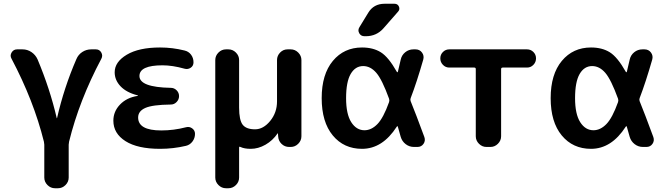

<svg xmlns="http://www.w3.org/2000/svg" viewBox="-20 -783 3547 1023"><path d="M214 -28Q160 -246 41 -471Q32 -487 42 -503.5Q52 -520 71 -520H100Q126 -520 147.5 -505.5Q169 -491 180 -467Q246 -310 282 -155Q282 -153 283 -153Q284 -153 284 -154Q321 -316 387 -468Q397 -492 418.5 -506Q440 -520 466 -520H491Q510 -520 519.5 -503.5Q529 -487 520 -470Q402 -248 348 -28Q346 -18 346 -12V163Q346 186 329 203Q312 220 289 220H273Q250 220 233 203Q216 186 216 163V-12Q216 -16 214 -28Z M833 10Q713 10 648.5 -31Q584 -72 584 -140Q584 -189 619.5 -226Q655 -263 713 -272Q715 -272 715 -273Q715 -275 713 -275Q654 -290 622.5 -323Q591 -356 591 -398Q591 -453 655.5 -491.5Q720 -530 833 -530Q899 -530 963 -514Q985 -509 998 -491.5Q1011 -474 1011 -451Q1011 -432 996 -422Q981 -412 963 -417Q899 -435 846 -435Q723 -435 723 -378Q723 -318 890 -315Q908 -315 921 -302Q934 -289 934 -271Q934 -253 921 -239.5Q908 -226 890 -226Q793 -225 754.5 -208Q716 -191 716 -157Q716 -88 839 -88Q906 -88 971 -105Q989 -110 1004 -99Q1019 -88 1019 -70Q1019 -47 1005.5 -29Q992 -11 971 -6Q903 10 833 10Z M1184 220Q1161 220 1144 203Q1127 186 1127 163V-463Q1127 -486 1144 -503Q1161 -520 1184 -520H1197Q1220 -520 1237 -503Q1254 -486 1254 -463V-210Q1254 -143 1273 -118.5Q1292 -94 1339 -94Q1383 -94 1419.5 -138.5Q1456 -183 1456 -243V-463Q1456 -486 1472.5 -503Q1489 -520 1512 -520H1529Q1552 -520 1569 -503Q1586 -486 1586 -463V-57Q1586 -34 1569 -17Q1552 0 1529 0H1521Q1497 0 1480 -16.5Q1463 -33 1462 -57L1461 -72Q1461 -73 1460 -73Q1459 -73 1459 -72Q1433 -34 1394.5 -12Q1356 10 1316 10Q1282 10 1261 0Q1254 -4 1254 4V163Q1254 186 1237 203Q1220 220 1197 220Z M1915 -431Q1873 -431 1848.5 -389Q1824 -347 1824 -260Q1824 -175 1851.5 -132Q1879 -89 1922 -89Q1959 -89 1991 -122Q2023 -155 2053 -239Q2056 -248 2053 -257Q2016 -359 1985 -395Q1954 -431 1915 -431ZM1909 10Q1812 10 1753 -61.5Q1694 -133 1694 -260Q1694 -387 1753.5 -458.5Q1813 -530 1909 -530Q1968 -530 2009 -504.5Q2050 -479 2094 -401Q2098 -395 2100 -401Q2105 -421 2115 -465Q2120 -489 2139 -504.5Q2158 -520 2183 -520H2194Q2216 -520 2228.5 -503Q2241 -486 2235 -465Q2201 -346 2168 -260Q2165 -252 2168 -244Q2195 -178 2241 -53Q2248 -33 2236.5 -16.5Q2225 0 2204 0H2186Q2161 0 2141.5 -15Q2122 -30 2115 -54Q2105 -90 2100 -107Q2098 -114 2094 -108Q2018 10 1909 10ZM2082 -763Q2099 -763 2105.5 -748Q2112 -733 2101 -721L2023 -632Q1986 -590 1929 -590H1922Q1903 -590 1894 -606Q1885 -622 1895 -638L1942 -715Q1971 -763 2029 -763Z M2374 -423Q2354 -423 2340 -437.5Q2326 -452 2326 -472Q2326 -492 2340 -506Q2354 -520 2374 -520H2788Q2808 -520 2822 -506Q2836 -492 2836 -472Q2836 -452 2822 -437.5Q2808 -423 2788 -423H2659Q2650 -423 2650 -415V-57Q2650 -34 2633 -17Q2616 0 2593 0H2572Q2549 0 2532 -17Q2515 -34 2515 -57V-415Q2515 -423 2507 -423Z M3135 -431Q3093 -431 3068.5 -389Q3044 -347 3044 -260Q3044 -175 3071.5 -132Q3099 -89 3142 -89Q3179 -89 3211 -122Q3243 -155 3273 -239Q3276 -248 3273 -257Q3236 -359 3205 -395Q3174 -431 3135 -431ZM3129 10Q3032 10 2973 -61.5Q2914 -133 2914 -260Q2914 -387 2973.5 -458.5Q3033 -530 3129 -530Q3188 -530 3229 -504.5Q3270 -479 3314 -401Q3318 -395 3320 -401Q3325 -421 3335 -465Q3340 -489 3359 -504.5Q3378 -520 3403 -520H3414Q3436 -520 3448.5 -503Q3461 -486 3455 -465Q3421 -346 3388 -260Q3385 -252 3388 -244Q3415 -178 3461 -53Q3468 -33 3456.5 -16.5Q3445 0 3424 0H3406Q3381 0 3361.5 -15Q3342 -30 3335 -54Q3325 -90 3320 -107Q3318 -114 3314 -108Q3238 10 3129 10Z"/></svg>

Font: Rounded Mplus 1c Bold
Style: Bold
Weight: 700
Version: Version 1.059.20150529